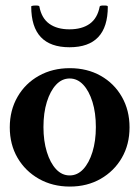

<svg xmlns="http://www.w3.org/2000/svg" viewBox="-20 -676 513 707"><path d="M237.2 11Q173.5 11 123.2 -17.5Q73 -46 44.5 -95Q16 -144 16 -207Q16 -270 44.6 -319.5Q73.1 -369 123.3 -397Q173.4 -425 237 -425Q301 -425 350.7 -397Q400.4 -369 428.7 -319.5Q457 -270 457 -207Q457 -144 428.7 -95Q400.4 -46 350.7 -17.5Q301 11 237.2 11ZM236.5 -30Q265 -30 286.5 -53Q308 -76 320.5 -116.5Q333 -157 333 -208.2Q333 -260.4 320.5 -300.7Q308 -341 286.5 -364Q264.9 -387 236.5 -387Q208 -387 186.5 -364Q165 -341 152.5 -300.7Q140 -260.4 140 -208.2Q140 -157 152.5 -116.5Q165 -76 186.5 -53Q208 -30 236.5 -30ZM236 -502Q95 -502 95 -652Q95 -654.4 102.5 -655.2Q110 -656 117.5 -655.5Q125 -655 125 -651.8Q133 -609 161.5 -588.5Q190 -568 235.5 -568Q282 -568 310.5 -588.5Q339 -609 347.1 -651.8Q348 -655 355 -655.5Q362 -656 369.5 -655.5Q377 -655 377 -651.6Q377 -502 236 -502Z"/></svg>

Font: Junicode VF
Style: Regular
Weight: 400
Designer: Peter S. Baker
Version: Version 2.213